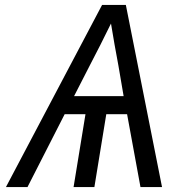

<svg xmlns="http://www.w3.org/2000/svg" viewBox="-20 -755 790 775"><path d="M4 0 392 -735H488L634 0H547L493 -294H409L361 0H277L325 -294H241L91 0ZM479 -367 458 -490Q450 -532 442.5 -574.5Q435 -617 428 -660Q407 -617 385.5 -574.5Q364 -532 342 -490L279 -367Z"/></svg>

Font: Iosevka Custom Oblique
Style: Regular
Weight: 400
Italic angle: -9°
Designer: Belleve Invis
Foundry: Belleve Invis
Version: Version 27.0.1